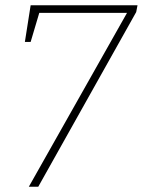

<svg xmlns="http://www.w3.org/2000/svg" viewBox="-20 -713 545 733"><path d="M75 -553 97 -693H505L500 -667L126 0H90L465 -664H130L97 -553Z"/></svg>

Font: Bitter Pro ExtraLight
Style: Italic
Weight: 275
Italic angle: -9°
Designer: Sol Matas, and Bitter project Authors
Foundry: Sol Matas
Version: Version 1.010